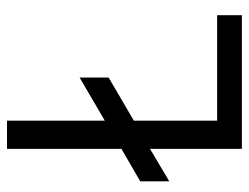

<svg xmlns="http://www.w3.org/2000/svg" viewBox="-103 -625 728 562"><g transform="rotate(-90 261.0 -344.0)"><path d="M188.8 -401.2 315 -475V-390L188.8 -316.2V-72.5H497.5V0H106.2V-268.8L11.2 -212.5V-297.5L106.2 -352.5V-687.5H188.8Z"/></g></svg>

Font: Cambay
Style: Regular
Weight: 400
Designer: Pooja Saxena
Foundry: Pooja Saxena
Version: Version 1.181;PS 001.181;hotconv 1.0.70;makeotf.lib2.5.58329